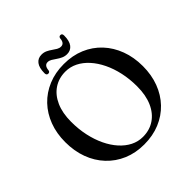

<svg xmlns="http://www.w3.org/2000/svg" viewBox="-224 -1042 1237 1237"><g transform="rotate(-45 394.5 -423.5)"><path d="M393 -716Q472 -716 536.5 -688.8Q601 -661.5 647.5 -611.8Q694 -562 719.2 -494.5Q744.5 -427 744.5 -346Q744.5 -266.5 719.5 -200Q694.5 -133.5 648 -84.8Q601.5 -36 537 -9.2Q472.5 17.5 394 17.5Q315.5 17.5 251.5 -9.8Q187.5 -37 140.8 -86.8Q94 -136.5 69 -204.2Q44 -272 44 -353.5Q44 -433 69 -499.2Q94 -565.5 140.2 -614Q186.5 -662.5 250.8 -689.2Q315 -716 393 -716ZM626 -280Q626 -346.5 613 -406Q600 -465.5 576.2 -514.5Q552.5 -563.5 520 -599.5Q487.5 -635.5 448.5 -655Q409.5 -674.5 366 -674.5Q306 -674.5 260.2 -644Q214.5 -613.5 189 -556.2Q163.5 -499 163.5 -419Q163.5 -352 176.5 -292.5Q189.5 -233 213 -183.8Q236.5 -134.5 269 -98.2Q301.5 -62 340.2 -42.5Q379 -23 422.5 -23Q483.5 -23 529.2 -53.8Q575 -84.5 600.5 -142Q626 -199.5 626 -280ZM454 -745.5Q433.5 -745.5 416.2 -753.5Q399 -761.5 384.2 -772Q369.5 -782.5 356 -790.5Q342.5 -798.5 328.5 -798.5Q298.5 -798.5 295 -755.5Q292.5 -742.5 279 -742.5Q263.5 -742.5 263.5 -762Q263.5 -811 282.5 -835.8Q301.5 -860.5 334.5 -860.5Q355.5 -860.5 372.5 -852.5Q389.5 -844.5 404 -834Q418.5 -823.5 432.2 -815.5Q446 -807.5 460.5 -807.5Q491 -807.5 494 -850Q496.5 -863.5 510 -863.5Q525 -863.5 525 -844Q525 -795 506 -770.2Q487 -745.5 454 -745.5Z"/></g></svg>

Font: Fraunces 28pt
Style: Regular
Weight: 400
Version: Version 1.000;[b76b70a41]